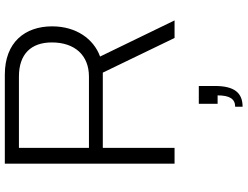

<svg xmlns="http://www.w3.org/2000/svg" viewBox="-132 -594 1001 776"><g transform="rotate(-90 368.0 -205.5)"><path d="M95 0H159V-290H463L603 0H674L528 -301C599 -327 650 -397 650 -495C650 -604 586 -686 455 -686H95ZM159 -346V-629H447C539 -629 585 -579 585 -496C585 -403 533 -346 447 -346ZM325 275C381 275 409 242 409 163V98H337V174H371C371 222 357 245 325 245Z"/></g></svg>

Font: Archivo ExtraLight
Style: Regular
Weight: 200
Designer: Hector Gatti
Foundry: Omnibus-Type
Version: Version 2.001